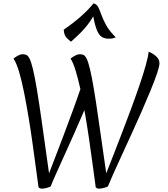

<svg xmlns="http://www.w3.org/2000/svg" viewBox="-20 -1117 1008 1151"><path d="M231 14Q224 14 217 10.5Q210 7 210 -1Q204 -46 195 -112Q186 -178 175.5 -254.5Q165 -331 152 -409.5Q139 -488 125 -559Q111 -630 95 -684.5Q79 -739 61 -766Q75 -777 89.5 -784.5Q104 -792 114 -792Q127 -792 137.5 -788Q148 -784 157.5 -765Q167 -746 177.5 -702.5Q188 -659 201 -582Q214 -505 231 -384L274 -78Q290 -120 313.5 -180.5Q337 -241 363 -310.5Q389 -380 415 -450.5Q441 -521 462 -583Q448 -645 433.5 -693Q419 -741 403 -766Q417 -777 432 -784.5Q447 -792 457 -792Q470 -792 480 -788Q490 -784 499.5 -765Q509 -746 519.5 -702.5Q530 -659 543 -582Q556 -505 573 -384L617 -78Q634 -121 658.5 -184Q683 -247 711 -319.5Q739 -392 766.5 -466.5Q794 -541 817 -608.5Q840 -676 854.5 -728Q869 -780 871 -807Q897 -797 916.5 -779Q936 -761 936 -738Q936 -720 921.5 -677Q907 -634 882.5 -574.5Q858 -515 828.5 -447.5Q799 -380 767.5 -311.5Q736 -243 707.5 -181Q679 -119 658 -72Q637 -25 627 0Q625 3 606 8.5Q587 14 573 14Q567 14 559.5 10.5Q552 7 553 -1Q546 -51 536 -126Q526 -201 513.5 -287Q501 -373 486 -457Q457 -389 426 -319.5Q395 -250 366.5 -187Q338 -124 316 -75Q294 -26 284 0Q282 3 263.5 8.5Q245 14 231 14ZM406 -867Q397 -873 380.5 -889Q364 -905 362 -939Q477 -1018 541 -1097Q560 -1092 569 -1074Q578 -1056 587.5 -1029Q597 -1002 616 -967Q635 -932 674 -893Q669 -891 659.5 -888Q650 -885 632 -885Q607 -885 590 -896Q573 -907 561 -936Q549 -965 539 -1019Q517 -981 487.5 -947Q458 -913 406 -867Z"/></svg>

Font: Merienda Light
Style: Regular
Weight: 300
Designer: Eduardo Rodriguez Tunni
Foundry: Eduardo Rodriguez Tunni
Version: Version 2.001; ttfautohint (v1.8.4.7-5d5b)